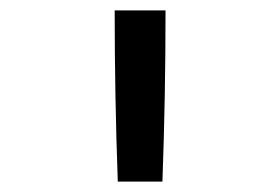

<svg xmlns="http://www.w3.org/2000/svg" viewBox="-20 -792 540 370"><path d="M207 -442Q204 -524 202.5 -606.5Q201 -689 201 -772H299Q299 -689 297.5 -606.5Q296 -524 293 -442Z"/></svg>

Font: Iosevka Medium
Style: Regular
Weight: 500
Monospace: yes
Designer: Belleve Invis
Foundry: Belleve Invis
Version: Version 32.5.0; ttfautohint (v1.8.4)